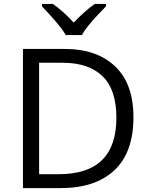

<svg xmlns="http://www.w3.org/2000/svg" viewBox="-20 -965 766 985"><path d="M664.6 -363.8Q664.6 -183.1 566.9 -91.6Q469.2 0 291.5 0H97.7V-713.9H313Q476.1 -713.9 570.3 -624.8Q664.6 -535.6 664.6 -363.8ZM577.1 -360.8Q577.1 -505.4 505.9 -574.2Q434.6 -643.1 300.3 -643.1H180.7V-71.3H281.7Q577.1 -71.3 577.1 -360.8ZM317.4 -785.2Q304.7 -807.6 282.7 -834.5Q260.7 -861.3 237.1 -887.5Q213.4 -913.6 195.3 -932.6V-944.8H251Q277.3 -926.8 305.4 -901.6Q333.5 -876.5 357.9 -849.1Q384.3 -876.5 412.1 -901.6Q439.9 -926.8 466.3 -944.8H523.9V-932.6Q504.9 -913.6 480.5 -887.5Q456.1 -861.3 434.1 -834.5Q412.1 -807.6 399.9 -785.2Z"/></svg>

Font: Open Sans
Style: Regular
Weight: 400
Designer: Monotype Design Team
Foundry: Monotype Imaging Inc.
Version: Version 3.000; ttfautohint (v1.8.4)